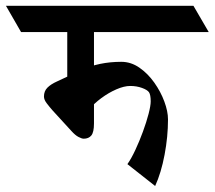

<svg xmlns="http://www.w3.org/2000/svg" viewBox="-74 -677 733 656"><path d="M394.5 -657.2 446.3 -567.4H-2L-53.7 -657.2ZM586.9 -657.2 639.2 -567.4H199.2L147 -657.2ZM247.1 -614.7V-255.4Q247.1 -225.1 238 -214.1Q229 -203.1 211.9 -203.1Q205.6 -203.1 194.3 -209Q183.1 -214.8 169.9 -229.5L106 -299.3Q95.2 -311.5 85.7 -324Q76.2 -336.4 76.2 -347.2Q76.2 -365.7 87.9 -377.4Q99.6 -389.2 120.1 -398.4L203.6 -437.5Q264.6 -465.8 340.3 -465.8Q373.5 -465.8 402.3 -445.8Q431.2 -425.8 453.1 -394.8Q475.1 -363.8 487.5 -330.1Q500 -296.4 500 -269Q500 -210 488.3 -148.2Q476.6 -86.4 456.1 -41.5L361.3 -116.2Q374.5 -134.8 388.4 -164.6Q402.3 -194.3 414.3 -227.1Q426.3 -259.8 433.6 -287.8Q440.9 -315.9 440.9 -330.6Q440.9 -353 435.1 -361.8Q429.2 -370.1 410.9 -376.7Q392.6 -383.3 371.1 -383.3Q350.1 -383.3 323.7 -371.8Q297.4 -360.4 272.2 -341.8Q247.1 -323.2 229.7 -302.2Q212.4 -281.2 209.5 -262.2L155.8 -305.7V-614.7Z"/></svg>

Font: Annapurna SIL
Style: Bold
Weight: 700
Designer: Peter Martin, Annie Olsen
Foundry: SIL International
Version: Version 2.000